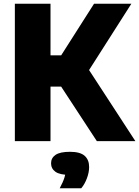

<svg xmlns="http://www.w3.org/2000/svg" viewBox="-20 -760 749 1034"><path d="M501.5 0 255 -376.5 486.5 -740H687.5L442 -355L445.5 -404.5L709 0ZM60 0V-740H252V0ZM226 -293.5V-462H328.5V-293.5ZM301.5 254Q320 219.5 327.2 195.8Q334.5 172 334.5 146L370.5 182H357.5Q302 182 278.5 165Q255 148 255 119.5Q255 90.5 279.2 74Q303.5 57.5 357 57.5Q411.5 57.5 435.8 79Q460 100.5 460 139.5Q460 168 448.2 199.8Q436.5 231.5 417.5 254Z"/></svg>

Font: Encode Sans Condensed Thin ExtraBold
Style: Regular
Weight: 800
Version: Version 3.002